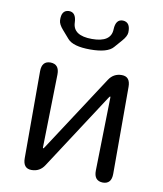

<svg xmlns="http://www.w3.org/2000/svg" viewBox="-89 -883 809 955"><g transform="rotate(10 315.5 -405.5)"><path d="M135 0Q92 0 92 -52V-491Q92 -543 136 -543Q181 -542 180 -490L172 -121Q172 -116 174 -116Q176 -116 183 -127L431 -507Q454 -543 496 -543Q539 -543 539 -491V-52Q539 0 495 0Q450 -1 451 -53L459 -423Q459 -428 457 -428Q455 -428 448 -417L200 -36Q177 0 135 0ZM203 -674Q186 -694 169 -713Q147 -738 146 -757Q143 -809 181 -811Q218 -812 220 -760Q222 -694 318 -694Q414 -694 416 -760Q418 -812 455 -811Q493 -809 491 -757Q490 -738 468 -713Q451 -694 434 -674Q406 -641 318.5 -641Q231 -641 203 -674Z"/></g></svg>

Font: Resource Han Rounded CN
Style: Regular
Weight: 400
Designer: Cyano Hao (round all glyphs); Ryoko NISHIZUKA  (kana, bopomofo & ideographs); Paul D. Hunt (Latin, Greek & Cyrillic); Sa
Foundry: Cyano Hao
Version: 0.990